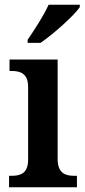

<svg xmlns="http://www.w3.org/2000/svg" viewBox="-20 -786 357 806"><path d="M96 -619V-606H150C206 -644 291 -721 315 -756V-766H184C164 -721 124 -660 96 -619ZM18 0H303V-48H291C256 -48 222 -58 222 -118V-536H20V-488H30C64 -488 98 -478 98 -422V-115C98 -57 64 -48 29 -48H18Z"/></svg>

Font: Noto Serif Armenian SemiCondensed SemiBold
Style: Regular
Weight: 600
Width: 4
Designer: Monotype Design Team
Foundry: Monotype Imaging Inc.
Version: Version 2.008